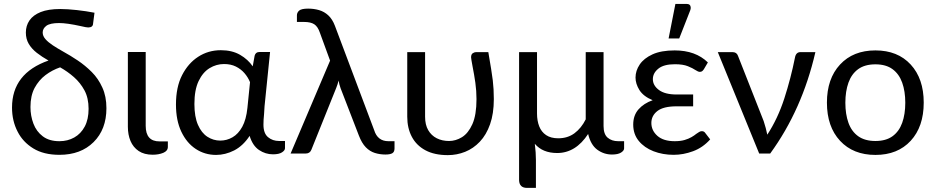

<svg xmlns="http://www.w3.org/2000/svg" viewBox="-20 -766 4671 958"><path d="M276.5 6.5Q198 6.5 146 -25.5Q94 -57.5 68 -109Q40 -162.5 40 -229.5Q40 -400 222 -464Q189 -482.5 163.5 -502.5Q138 -522.5 123.5 -547Q109 -571.5 109 -603.5Q109 -637.5 127 -664Q145 -690.5 182.8 -705.8Q220.5 -721 280.5 -721Q316 -721 363.2 -715.8Q410.5 -710.5 451.5 -702.5L444.5 -649Q444 -629 420 -629Q411 -629 384 -635.5Q314 -651 275 -651Q230.5 -651 211.5 -637.5Q193 -623.5 193 -604Q193 -586.5 206.5 -571Q220 -555.5 243 -540.2Q266 -525 295.5 -508.5Q331 -489 368 -464.2Q405 -439.5 438 -406.5Q470.5 -374 490.5 -329.5Q511 -285.5 511 -226Q511 -120.5 447 -57Q383 6.5 276.5 6.5ZM276.5 -61.5Q317.5 -61.5 350.5 -80Q383.5 -98.5 402.8 -134.5Q422 -170.5 422 -223Q422 -277 401.5 -315Q381 -353 349.2 -381Q317.5 -409 280 -430Q240.5 -416.5 207.2 -391.5Q174 -366.5 152.5 -327Q132 -288 132 -232Q132 -188 146.8 -149Q161.5 -110 193.5 -85.8Q225.5 -61.5 276.5 -61.5Z M742 6Q699.5 6 672 -12.5Q644.5 -31 631.2 -62.5Q618 -94 618 -133.5V-506.5H707V-138Q707 -60 776.5 -60.5H817.5V-33Q817.5 -13 794.8 -3.5Q772 6 742 6Z M1058.5 7Q1002 7 956.8 -22.8Q911.5 -52.5 884.8 -108.8Q858 -165 858 -244.5Q858 -331.5 888.5 -391Q919 -450.5 968.5 -482.5Q1019 -515.5 1082 -515.5Q1138 -515.5 1177.8 -492.5Q1217.5 -469.5 1241 -435L1250.5 -488Q1255.5 -506.5 1274 -506.5H1327.5L1300 -236L1297.5 -196Q1294.5 -167.5 1294.5 -144Q1294.5 -100.5 1317.5 -81.5Q1340 -62.5 1373 -62.5H1402V-26.5Q1402 -15.5 1387 -5.8Q1372 4 1342 4Q1304.5 4 1272.5 -17.5Q1240.5 -39 1225.5 -88Q1193 -38.5 1148.5 -15.5Q1104 7 1058.5 7ZM1079 -64.5Q1111.5 -64.5 1140.2 -81Q1169 -97.5 1188.8 -133.5Q1208.5 -169.5 1214.5 -227.5L1227.5 -356Q1217.5 -380.5 1199.8 -401Q1182 -421.5 1156.8 -434Q1131.5 -446.5 1098 -446.5Q1059.5 -446.5 1025.8 -426Q992 -405.5 971 -361.5Q950 -317.5 950 -247Q950 -183.5 967.8 -143Q985.5 -102.5 1015 -83.5Q1044.5 -64.5 1079 -64.5Z M1903 5Q1875.5 5 1850.5 -2.8Q1825.5 -10.5 1805.2 -31.2Q1785 -52 1770.5 -90L1679.5 -325.5Q1672 -346.5 1669.5 -364Q1665 -345.5 1657.5 -327L1533.5 -18.5Q1526 0 1505.5 0H1430L1627 -463.5L1576 -603Q1566 -633 1548.2 -644.8Q1530.5 -656.5 1497 -656.5H1461.5V-689.5Q1461.5 -703 1472.5 -713Q1484 -723 1517.5 -723Q1546.5 -723 1572.2 -715.5Q1598 -708 1618.2 -689.2Q1638.5 -670.5 1651 -637.5L1847 -116.5Q1864 -61.5 1918 -61.5H1948.5V-25.5Q1948.5 -8 1937.5 -1.5Q1926.5 5 1903 5Z M2214.5 8Q2148 8 2103 -16Q2058 -40 2035 -83.2Q2012 -126.5 2012 -183.5V-506H2101V-183.5Q2101 -143.5 2116.5 -116.8Q2132 -90 2159 -76.2Q2186 -62.5 2220.5 -62.5Q2254 -62.5 2285 -81.5Q2316.5 -101 2337 -146.5Q2357.5 -192.5 2357.5 -271.5Q2357.5 -312.5 2351.8 -353.2Q2346 -394 2338 -434Q2330.5 -474 2330.5 -480Q2330.5 -495 2339 -500.5Q2347.5 -506 2355.5 -506H2416.5Q2433.5 -408.5 2438.8 -365Q2444 -321.5 2444 -271.5Q2444 -199 2425.2 -146Q2406.5 -93 2374.2 -59Q2342 -25 2300.8 -8.5Q2259.5 8 2214.5 8Z M2654 171.5H2609.5Q2571.5 171.5 2570 133.5V-506H2659.5V-199.5Q2659.5 -163.5 2670.5 -135.5Q2681.5 -107.5 2705 -91.8Q2728.5 -76 2765.5 -76Q2812.5 -76 2846.5 -101.2Q2880.5 -126.5 2902.5 -170.5V-506H2991.5V-137Q2991.5 -96.5 3012 -79Q3032.5 -61.5 3064.5 -61.5H3094V-25.5Q3094 -14.5 3078.8 -4.8Q3063.5 5 3033.5 5Q2993 5 2960.2 -19Q2927.5 -43 2914.5 -97.5Q2852.5 -2.5 2760 -2.5Q2687.5 -2.5 2648.5 -48.5Q2654 -4 2654 32Z M3341.5 6.5Q3287 6.5 3241 -11.2Q3195 -29 3167.2 -62.8Q3139.5 -96.5 3139.5 -144.5Q3139.5 -190.5 3166 -220.5Q3192.5 -250.5 3236.5 -266Q3190.5 -285 3170.5 -316.5Q3151 -348 3151 -379Q3151 -413 3171.8 -444Q3192.5 -475 3235.8 -494.8Q3279 -514.5 3346.5 -514.5Q3450.5 -514.5 3512 -454.5L3492 -420.5Q3487 -413 3482.5 -410.2Q3478 -407.5 3471.5 -407.5Q3463.5 -407.5 3450 -416.5Q3437 -425.5 3412.5 -435.5Q3388 -445.5 3347.5 -445.5Q3292 -445.5 3265 -423.5Q3237.5 -401.5 3237.5 -371Q3237.5 -339.5 3267.8 -317Q3298 -294.5 3356 -294.5H3438.5V-235.5H3356Q3290 -235.5 3260 -212Q3230 -188.5 3230 -152.5Q3230 -115 3260 -88.2Q3290 -61.5 3346.5 -61.5Q3375.5 -61.5 3395.8 -67.5Q3416 -73.5 3430.2 -81.8Q3444.5 -90 3454 -98Q3462 -103.5 3468.5 -107.5Q3475 -111.5 3481.5 -111.5Q3493 -111.5 3498.5 -103L3523.5 -70.5Q3487 -29.5 3438.2 -11.5Q3389.5 6.5 3341.5 6.5ZM3369 -574H3316L3350 -746.5H3405.5Q3426 -746.5 3426.5 -727.5Q3426.5 -721.5 3424 -714.5Z M3823 0H3768L3561.5 -506H3634.5Q3655.5 -506 3662 -488L3790.5 -161.5Q3802 -126.5 3808.5 -94Q3861 -174.5 3893.5 -275Q3926 -375.5 3946.5 -478.5Q3951.5 -506 3974 -506H4048.5Q3982.5 -219 3823 0Z M4348 7Q4237 7 4171.5 -63.5Q4106 -134 4106 -254Q4106 -373.5 4171.5 -444Q4237 -514.5 4348 -514.5Q4459 -514.5 4524 -444Q4589 -373.5 4589 -254Q4589 -134 4524 -63.5Q4459 7 4348 7ZM4348 -62.5Q4400.5 -62.5 4433.2 -86.2Q4466 -110 4481.5 -153Q4497 -196 4497 -253.5Q4497 -310.5 4481.5 -353.8Q4466 -397 4433.2 -421Q4400.5 -445 4348 -445Q4295 -445 4262 -421Q4229 -397 4213.5 -353.8Q4198 -310.5 4198 -253.5Q4198 -196 4213.5 -153Q4229 -110 4262.2 -86.2Q4295.5 -62.5 4348 -62.5Z"/></svg>

Font: Verano Sans
Style: Regular
Weight: 400
Designer: Lukasz Dziedzic with Adam Twardoch and Botio Nikoltchev
Foundry: tyPoland Lukasz Dziedzic
Version: Version 3.001;December 28, 2019;FontCreator 12.0.0.2547 64-b